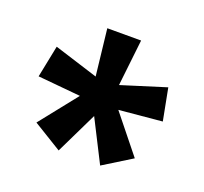

<svg xmlns="http://www.w3.org/2000/svg" viewBox="-80 -854 623 587"><g transform="rotate(20 231.0 -560.0)"><path d="M286 -761 269 -610 413 -655 433 -551 293 -538 391 -416 299 -359 230 -495 164 -359 71 -416 168 -538 29 -551 50 -655 193 -610 176 -761Z"/></g></svg>

Font: Noto Sans Khmer Condensed SemiBold
Style: Regular
Weight: 600
Width: 3
Designer: Danh Hong and the Monotype Design Team
Foundry: Monotype Imaging Inc.
Version: Version 2.004